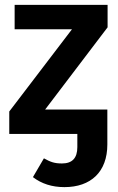

<svg xmlns="http://www.w3.org/2000/svg" viewBox="-20 -549 485 787"><path d="M421 -529H40V-429H275L18 -92V0H297V54C297 99 276 121 234 121C203 121 187 115 160 100L115 177C150 204 193 218 244 218C352 218 420 156 420 43V-100H165L421 -437Z"/></svg>

Font: Fira Sans Medium
Style: Regular
Weight: 500
Designer: Carrois Corporate & Edenspiekermann AG
Foundry: Carrois Corporate GbR & Edenspiekermann AG
Version: Version 4.203